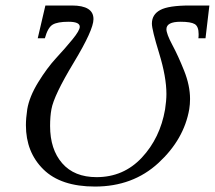

<svg xmlns="http://www.w3.org/2000/svg" viewBox="-20 -666 781 698"><path d="M229 -586.9Q189 -586.9 171.4 -576.4Q153.8 -565.9 143.1 -526.9H117.2L145 -646H241.2Q320.3 -646 319.8 -596.2Q319.8 -557.1 247.8 -438Q175.8 -318.8 167 -269Q162.1 -243.2 162.1 -208Q162.1 -123 206.1 -72.5Q250 -22 331.1 -22Q429.2 -22 495.6 -93Q562 -164.1 580.1 -268.1Q585 -300.3 585 -324.2Q585 -386.2 558.6 -472.2Q532.2 -558.1 532.2 -580.1Q532.2 -613.3 562.5 -629.6Q592.8 -646 669.9 -646H741.2L727.1 -526.9H701.2Q702.1 -531.7 702.1 -542Q702.1 -569.8 688 -578.4Q673.8 -586.9 636.2 -586.9Q585.4 -586.9 585 -560.1Q585 -543 606.4 -502.9Q627.9 -462.9 649.4 -408.9Q670.9 -355 670.9 -306.2Q670.9 -287.1 668 -269Q648.9 -159.2 555.9 -73.5Q462.9 12.2 325.2 12.2Q201.2 12.2 137.7 -50.3Q74.2 -112.8 74.2 -210.9Q74.2 -235.8 79.1 -269Q86.9 -314.9 118.9 -366.9Q150.9 -418.9 183.8 -454.6Q216.8 -490.2 243.4 -522.7Q270 -555.2 270 -568.8Q270 -586.9 229 -586.9Z"/></svg>

Font: Linux Libertine
Style: Italic
Weight: 400
Italic angle: -12°
Designer: Philipp H. Poll
Foundry: Philipp H. Poll
Version: Version 5.1.6 ; ttfautohint (v0.9)